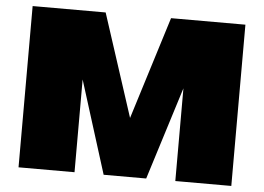

<svg xmlns="http://www.w3.org/2000/svg" viewBox="-51 -787 1174 854"><g transform="rotate(5 536.0 -360.0)"><path d="M311 0H61V-720H387L536 -262L679 -720H1011V0H761V-414L631 0H441L311 -414Z"/></g></svg>

Font: Metropolitano Black
Style: Regular
Weight: 900
Designer: Fonts by Alex Slobzheninov & Chris M. Simpson / Changes by Cristiano Sobral
Foundry: Fonts by Alex Slobzheninov & Chris M. Simpson / Changes by Cristiano Sobral
Version: Version 1.00;August 30, 2020;FontCreator 13.0.0.2681 64-bit